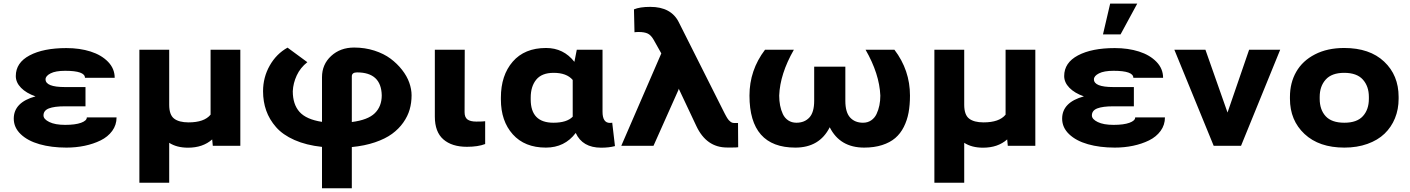

<svg xmlns="http://www.w3.org/2000/svg" viewBox="-20 -802 7754 1056"><path d="M55.7 -149.4Q55.7 -239.3 175.3 -272Q124.5 -289.6 95.7 -319.1Q66.9 -348.6 66.9 -383.8Q66.9 -457 142.8 -497.3Q218.8 -537.6 345.2 -537.6Q418.5 -537.6 478.3 -518.6Q538.1 -499.5 574.5 -461.9Q610.8 -424.3 610.8 -374H447.3Q447.3 -412.6 338.4 -412.6Q285.6 -412.6 258.1 -398.4Q230.5 -384.3 230.5 -365.7Q230.5 -323.2 336.9 -323.2H450.2V-217.3H336.9Q278.8 -217.3 249 -205.8Q219.2 -194.3 219.2 -167Q219.2 -146.5 251.2 -130.9Q283.2 -115.2 338.4 -115.2Q394 -115.2 425.8 -126.7Q457.5 -138.2 457.5 -156.2H621.1Q621.1 -114.7 597.2 -82Q573.2 -49.3 533.4 -29.8Q493.7 -10.3 445.6 -0.2Q397.5 9.8 345.2 9.8Q262.7 9.8 197.5 -8.8Q132.3 -27.3 94 -64Q55.7 -100.6 55.7 -149.4Z M746.6 203.1V-528.3H910.6V-225.6Q910.6 -170.4 937.5 -149.7Q964.4 -128.9 1017.1 -128.9Q1103.5 -128.9 1138.2 -171.4V-528.3H1301.8V0H1150.4L1147 -35.2Q1095.7 10.3 1014.2 10.3Q952.1 10.3 910.6 -16.6V203.1Z M1751 233.4V5.9Q1664.1 -3.4 1599.6 -32Q1535.2 -60.5 1498.3 -102.8Q1461.4 -145 1444.1 -194.1Q1426.8 -243.2 1426.8 -300.3Q1426.8 -376.5 1463.4 -441.2Q1500 -505.9 1561.5 -540L1670.4 -460Q1631.8 -429.7 1612.1 -387.2Q1592.3 -344.7 1590.3 -300.3Q1590.3 -228 1627.4 -186.5Q1664.6 -145 1751 -131.8V-377.4Q1751 -447.8 1801.3 -494.1Q1851.6 -540.5 1927.7 -540.5Q1986.8 -540.5 2039.1 -523.7Q2091.3 -506.8 2127.9 -479.5Q2164.6 -452.1 2191.4 -417.7Q2218.3 -383.3 2231 -347.4Q2243.7 -311.5 2243.7 -277.8Q2243.7 -236.8 2233.2 -200Q2222.7 -163.1 2198 -127.9Q2173.3 -92.8 2136.2 -65.7Q2099.1 -38.6 2042.5 -19.3Q1985.8 0 1915 6.8V233.4ZM1915 -381.8V-130.9Q2003.4 -142.1 2041.5 -179.4Q2079.6 -216.8 2079.6 -277.8Q2076.7 -403.8 1943.8 -403.8Q1915 -403.8 1915 -381.8Z M2371.6 -528.3H2536.1L2535.2 -185.1Q2535.2 -156.7 2551 -145Q2566.9 -133.3 2599.6 -133.3Q2637.2 -133.3 2648.4 -135.3V-9.8Q2608.9 5.4 2547.9 5.4Q2465.3 5.4 2418.5 -35.4Q2371.6 -76.2 2371.6 -160.6Z M2734.9 -254.9V-265.1Q2734.9 -387.7 2800 -462.9Q2865.2 -538.1 2983.4 -538.1Q3079.6 -538.1 3139.2 -461.9L3152.3 -528.3H3293.9V-187.5Q3293.9 -126 3334.5 -126Q3343.8 -126 3347.2 -127.4L3362.3 1.5Q3330.1 10.3 3286.6 10.3Q3183.6 10.3 3146.5 -70.8Q3085.9 9.8 2982.4 9.8Q2865.7 9.8 2800.3 -63.2Q2734.9 -136.2 2734.9 -254.9ZM2898.9 -265.1V-254.9Q2898.9 -127 3023.9 -127Q3097.7 -127 3129.9 -160.2V-362.3Q3096.7 -401.4 3024.9 -401.4Q2960 -401.4 2929.4 -364Q2898.9 -326.7 2898.9 -265.1Z M3397 0 3617.2 -508.3 3575.2 -583Q3560.5 -608.9 3542.5 -617.4Q3524.4 -626 3492.7 -626Q3477.5 -626 3469.7 -624.5L3466.8 -750.5Q3499 -764.2 3556.6 -764.2Q3671.9 -764.2 3713.9 -678.7L3961.4 -186.5Q3962.4 -184.1 3967 -175.5Q3971.7 -167 3973.6 -163.3Q3975.6 -159.7 3980 -152.3Q3984.4 -145 3988 -141.4Q3991.7 -137.7 3996.8 -133.3Q4002 -128.9 4007.3 -127.2Q4012.7 -125.5 4019 -125.5H4039.1L4040 7.8Q4031.7 9.3 4009.8 9.3H3978.5Q3865.7 9.3 3810.1 -108.4L3712.9 -314.5L3711.9 -308.6L3574.2 0Z M4354.5 9.8Q4102.1 9.8 4102.1 -276.4Q4102.1 -416 4187.5 -528.3H4346.2Q4270 -395 4265.6 -276.4Q4265.6 -247.6 4270.5 -222.2Q4275.4 -196.8 4285.6 -174.8Q4295.9 -152.8 4315.2 -139.9Q4334.5 -127 4360.4 -127Q4404.8 -127 4431.4 -155.5Q4458 -184.1 4458 -247.6V-435.5H4629.4V-247.6Q4629.4 -184.1 4655.8 -155.5Q4682.1 -127 4726.6 -127Q4752 -127 4771.2 -139.9Q4790.5 -152.8 4801 -175Q4811.5 -197.3 4816.7 -222.7Q4821.8 -248 4821.8 -276.4Q4816.9 -395.5 4740.7 -528.3H4899.4Q4984.9 -416 4984.9 -276.4Q4984.9 -224.6 4977.1 -182.4Q4969.2 -140.1 4950.9 -103.8Q4932.6 -67.4 4903.8 -42.7Q4875 -18.1 4831.8 -4.2Q4788.6 9.8 4732.9 9.8Q4599.6 9.8 4543.5 -102.1Q4487.3 9.8 4354.5 9.8Z M5119.1 203.1V-528.3H5283.2V-225.6Q5283.2 -170.4 5310.1 -149.7Q5336.9 -128.9 5389.6 -128.9Q5476.1 -128.9 5510.7 -171.4V-528.3H5674.3V0H5522.9L5519.5 -35.2Q5468.3 10.3 5386.7 10.3Q5324.7 10.3 5283.2 -16.6V203.1Z M5821.8 -149.4Q5821.8 -239.3 5941.4 -272Q5890.6 -289.6 5861.8 -319.1Q5833 -348.6 5833 -383.8Q5833 -457 5908.9 -497.3Q5984.9 -537.6 6111.3 -537.6Q6184.6 -537.6 6244.4 -518.6Q6304.2 -499.5 6340.6 -461.9Q6377 -424.3 6377 -374H6213.4Q6213.4 -412.6 6104.5 -412.6Q6051.8 -412.6 6024.2 -398.4Q5996.6 -384.3 5996.6 -365.7Q5996.6 -323.2 6103 -323.2H6216.3V-217.3H6103Q6044.9 -217.3 6015.1 -205.8Q5985.4 -194.3 5985.4 -167Q5985.4 -146.5 6017.3 -130.9Q6049.3 -115.2 6104.5 -115.2Q6160.2 -115.2 6191.9 -126.7Q6223.6 -138.2 6223.6 -156.2H6387.2Q6387.2 -114.7 6363.3 -82Q6339.4 -49.3 6299.6 -29.8Q6259.8 -10.3 6211.7 -0.2Q6163.6 9.8 6111.3 9.8Q6028.8 9.8 5963.6 -8.8Q5898.4 -27.3 5860.1 -64Q5821.8 -100.6 5821.8 -149.4ZM6046.4 -612.8 6085.9 -782.2H6234.9L6143.1 -612.8Z M6655.3 0 6439 -528.3H6609.9L6731.4 -183.1L6850.1 -528.3H7021L6805.7 0Z M7074.7 -258.8V-269Q7074.7 -346.7 7109.4 -407.2Q7144 -467.8 7212.2 -502.9Q7280.3 -538.1 7373 -538.1Q7513.2 -538.1 7592.8 -463.1Q7672.4 -388.2 7672.4 -269V-258.8Q7672.4 -200.7 7652.3 -151.6Q7632.3 -102.5 7595 -66.7Q7557.6 -30.8 7500.7 -10.5Q7443.8 9.8 7374 9.8Q7234.9 9.8 7154.8 -65.2Q7074.7 -140.1 7074.7 -258.8ZM7238.3 -269V-258.8Q7238.3 -198.7 7271.2 -162.8Q7304.2 -127 7374 -127Q7442.9 -127 7475.8 -163.1Q7508.8 -199.2 7508.8 -258.8V-269Q7508.8 -327.6 7475.6 -364.5Q7442.4 -401.4 7373 -401.4Q7304.7 -401.4 7271.5 -364.5Q7238.3 -327.6 7238.3 -269Z"/></svg>

Font: Bert Sans Black
Style: Regular
Weight: 900
Designer: Christian Robertson, Adam Twardoch, & Cristiano Sobral
Foundry: Google
Version: Version 12.135;January 10, 2020;FontCreator 12.0.0.2547 64-b